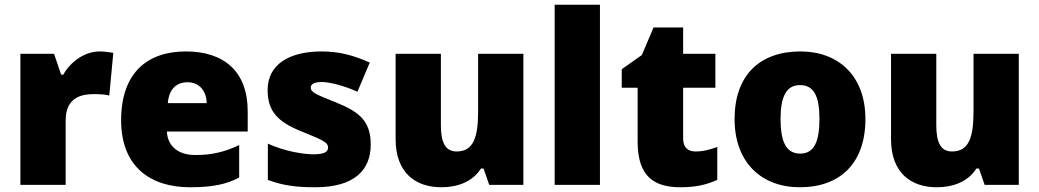

<svg xmlns="http://www.w3.org/2000/svg" viewBox="-20 -873 4384 810"><path d="M400 -656C337 -656 277 -612 247 -558H238L208 -646H66V-93H257V-365C257 -465 328 -476 376 -476C411 -476 428 -473 441 -470L458 -650C447 -652 421 -656 400 -656Z M764 -656C601 -656 491 -565 491 -366C491 -169 615 -83 782 -83C878 -83 936 -96 989 -124V-261C928 -232 874 -219 805 -219C727 -219 687 -260 684 -318H1025V-403C1025 -572 925 -656 764 -656ZM771 -526C823 -526 851 -487 852 -438H688C693 -499 726 -526 771 -526Z M1544 -263C1544 -360 1498 -400 1402 -439C1310 -476 1291 -483 1291 -504C1291 -519 1308 -527 1338 -527C1371 -527 1433 -511 1488 -486L1540 -609C1471 -640 1410 -656 1337 -656C1200 -656 1109 -601 1109 -493C1109 -402 1154 -359 1246 -321C1339 -283 1364 -274 1364 -250C1364 -231 1345 -222 1302 -222C1260 -222 1180 -235 1110 -267V-114C1174 -90 1231 -83 1310 -83C1478 -83 1544 -158 1544 -263Z M2188 -646H1997V-404C1997 -294 1978 -234 1906 -234C1859 -234 1840 -272 1840 -344V-646H1649V-286C1649 -144 1733 -83 1842 -83C1910 -83 1974 -106 2009 -162H2020L2044 -93H2188Z M2511 -93V-853H2320V-93Z M2914 -234C2881 -234 2862 -252 2862 -288V-503H2998V-646H2862V-757H2737L2688 -641L2603 -581V-503H2670V-275C2670 -125 2743 -83 2851 -83C2923 -83 2964 -96 3006 -114V-253C2975 -242 2948 -234 2914 -234Z M3631 -371C3631 -554 3516 -656 3357 -656C3184 -656 3079 -554 3079 -371C3079 -186 3194 -83 3354 -83C3526 -83 3631 -186 3631 -371ZM3273 -371C3273 -465 3297 -514 3355 -514C3415 -514 3437 -465 3437 -371C3437 -276 3415 -225 3356 -225C3296 -225 3273 -276 3273 -371Z M4278 -646H4087V-404C4087 -294 4068 -234 3996 -234C3949 -234 3930 -272 3930 -344V-646H3739V-286C3739 -144 3823 -83 3932 -83C4000 -83 4064 -106 4099 -162H4110L4134 -93H4278Z"/></svg>

Font: Noto Sans Telugu UI Black
Style: Regular
Weight: 900
Designer: Jelle Bosma - Monotype Design Team
Foundry: Monotype Imaging Inc.
Version: Version 2.005